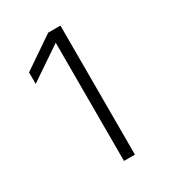

<svg xmlns="http://www.w3.org/2000/svg" viewBox="-171 -809 831 911"><g transform="rotate(-30 244.0 -353.5)"><path d="M300 0H240V-667L261 -662L60 -526V-589L233 -707H300Z"/></g></svg>

Font: 42dot Sans Light Light
Style: Regular
Weight: 300
Version: Version 1.000